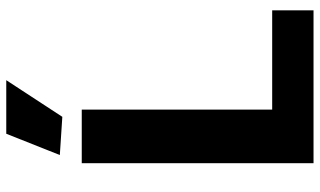

<svg xmlns="http://www.w3.org/2000/svg" viewBox="-224 -797 1021 613"><g transform="rotate(-90 286.5 -490.5)"><path d="M98 -810 166 -981H337L220 -802ZM72 -740H243V-132H560V0H72Z"/></g></svg>

Font: Encode Sans Normal
Style: Bold
Weight: 700
Designer: Pablo Impallari, Andres Torresi
Foundry: Pablo Impallari, Andres Torresi
Version: Version 1.000; ttfautohint (v1.00) -l 8 -r 50 -G 200 -x 14 -